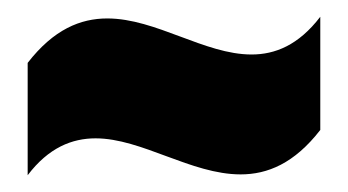

<svg xmlns="http://www.w3.org/2000/svg" viewBox="-20 -465 415 229"><path d="M362 -445C336 -411 308 -400 280 -400C224 -400 166 -443 108 -443C76 -443 44 -430 13 -390V-256C38 -289 66 -300 94 -300C149 -300 208 -257 267 -257C299 -257 331 -270 362 -310Z"/></svg>

Font: Queering Heavy
Style: Bold
Weight: 900
Designer: Adam Naccarato
Foundry: adamnac
Version: Version 2.000;hotconv 1.0.109;makeotfexe 2.5.65596